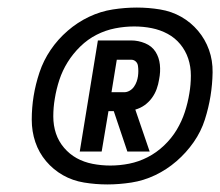

<svg xmlns="http://www.w3.org/2000/svg" viewBox="-20 -915 583 508"><path d="M191 -514 239 -808H327Q346 -808 364 -800.5Q382 -793 391.5 -778Q401 -763 403 -744Q405 -725 401 -705Q399 -692 394.5 -679.5Q390 -667 382 -656Q374 -645 363 -637Q352 -629 338 -625L376 -514H317L281 -621H267L249 -514ZM275 -671H309Q316 -671 323 -675Q330 -679 334.5 -685.5Q339 -692 341.5 -699Q344 -706 345 -713Q346 -720 346 -727Q346 -734 345 -741Q344 -748 339 -752.5Q334 -757 327 -757H289ZM264 -427Q233 -427 202.5 -432Q172 -437 146.5 -451.5Q121 -466 102 -488.5Q83 -511 73.5 -539Q64 -567 64 -598.5Q64 -630 69 -661Q74 -692 84.5 -723.5Q95 -755 114 -783Q133 -811 159 -833.5Q185 -856 215.5 -870.5Q246 -885 278.5 -890Q311 -895 342 -895Q373 -895 403.5 -890Q434 -885 459.5 -870.5Q485 -856 504 -833.5Q523 -811 533 -783Q543 -755 542.5 -723.5Q542 -692 537 -661Q532 -630 522 -598.5Q512 -567 492.5 -539Q473 -511 447 -488.5Q421 -466 390.5 -451.5Q360 -437 327.5 -432Q295 -427 264 -427ZM272 -477Q297 -477 322 -482Q347 -487 370.5 -499Q394 -511 414 -530Q434 -549 447.5 -571.5Q461 -594 469 -618.5Q477 -643 481 -668Q485 -691 485 -715Q485 -739 478 -760Q471 -781 457 -798Q443 -815 423.5 -825.5Q404 -836 381.5 -840.5Q359 -845 335 -845Q310 -845 284.5 -840Q259 -835 235.5 -823Q212 -811 192.5 -792Q173 -773 159 -750.5Q145 -728 137 -703.5Q129 -679 125 -654Q121 -631 121 -607Q121 -583 128 -562Q135 -541 149.5 -524Q164 -507 183 -496.5Q202 -486 225 -481.5Q248 -477 272 -477Z"/></svg>

Font: Iosevka Medium Oblique
Style: Regular
Weight: 500
Italic angle: -9°
Monospace: yes
Designer: Belleve Invis
Foundry: Belleve Invis
Version: Version 32.5.0; ttfautohint (v1.8.4)